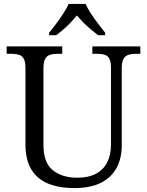

<svg xmlns="http://www.w3.org/2000/svg" viewBox="-20 -951 752 981"><path d="M361 10Q283 10 227 -12.5Q171 -35 140.5 -84.5Q110 -134 110 -216V-604Q110 -635 101.5 -650.5Q93 -666 77.5 -671Q62 -676 41 -676H14V-714H298V-676H272Q250 -676 234.5 -670.5Q219 -665 210.5 -649.5Q202 -634 202 -601V-210Q202 -120 249.5 -81.5Q297 -43 375 -43Q433 -43 471.5 -64Q510 -85 528.5 -123Q547 -161 547 -210V-604Q547 -635 539 -650.5Q531 -666 515.5 -671Q500 -676 478 -676H452V-714H697V-676H672Q651 -676 635 -670.5Q619 -665 610.5 -649.5Q602 -634 602 -601V-208Q602 -142 575.5 -93Q549 -44 495.5 -17Q442 10 361 10ZM231 -784Q247 -803 266.5 -829Q286 -855 303.5 -882Q321 -909 331 -931H417Q427 -909 444.5 -882Q462 -855 482 -829Q502 -803 517 -784V-771H481Q462 -786 443 -802Q424 -818 406 -836Q388 -854 373 -872Q358 -854 341 -836Q324 -818 305.5 -802Q287 -786 267 -771H231Z"/></svg>

Font: Noto Serif Hentaigana EL
Style: Regular
Weight: 400
Designer: Kazuhiro Yamada
Foundry: nipponia
Version: Version 1.000